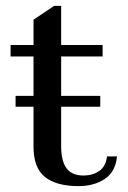

<svg xmlns="http://www.w3.org/2000/svg" viewBox="-20 -623 437 653"><path d="M378 -91Q373 -39 336.5 -14.5Q300 10 247 10Q172 10 133 -21Q94 -52 94 -124V-260H33V-297H94V-431H16V-470H94V-556L164 -603H188V-470H329V-431H188V-297H321V-260H188V-126Q188 -75 206.5 -50.5Q225 -26 264 -26Q295 -26 317.5 -41.5Q340 -57 344 -91Z"/></svg>

Font: TavirajRegular
Style: Regular
Weight: 400
Designer: Katatrad Team
Foundry: CadsonDemak
Version: Version 1.001